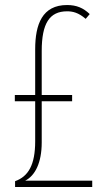

<svg xmlns="http://www.w3.org/2000/svg" viewBox="-20 -744 426 764"><path d="M247 -724C148 -724 120 -647 120 -548V-366H39V-341H120V-182C120 -88 93 -42 40 -23V0H347V-25H80C120 -45 146 -97 146 -177V-341H267V-366H146V-541C146 -651 177 -699 247 -699C269 -699 292 -694 321 -669L337 -688C312 -712 285 -724 247 -724Z"/></svg>

Font: Noto Sans Armenian ExtraCondensed Thin
Style: Regular
Weight: 100
Width: 2
Designer: Monotype Design Team
Foundry: Monotype Imaging Inc.
Version: Version 2.008